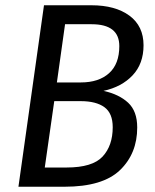

<svg xmlns="http://www.w3.org/2000/svg" viewBox="-20 -709 589 729"><path d="M501 -225Q501 -126 435.5 -63Q370 0 225 0H50L147 -689H327Q418 -689 471.5 -649.5Q525 -610 525 -537Q525 -467 483.5 -423Q442 -379 373 -364Q432 -351 466.5 -319Q501 -287 501 -225ZM227 -617 196 -396H287Q355 -396 394 -431Q433 -466 433 -534Q433 -617 328 -617ZM408 -226Q408 -279 376.5 -302Q345 -325 286 -325H186L150 -73H233Q331 -73 369.5 -114.5Q408 -156 408 -226Z"/></svg>

Font: Fira Sans Condensed
Style: Italic
Weight: 400
Width: 3
Italic angle: -8°
Designer: bBox Type GmbH & Carrois Corporate GbR & Edenspiekermann AG
Foundry: bBox Type GmbH & Carrois Corporate GbR & Edenspiekermann AG
Version: Version 4.301